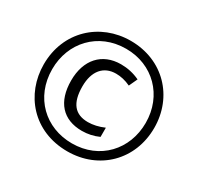

<svg xmlns="http://www.w3.org/2000/svg" viewBox="-155 -910 1140 1105"><g transform="rotate(30 415.0 -357.0)"><path d="M415 10C626 10 782 -144 782 -357C782 -563 632 -724 415 -724C211 -724 48 -575 48 -357C48 -158 189 10 415 10ZM415 -43C240 -43 104 -169 104 -357C104 -533 230 -671 415 -671C593 -671 725 -539 725 -357C725 -181 600 -43 415 -43ZM429 -134C468 -134 505 -142 540 -158V-219C503 -203 467 -195 434 -195C348 -195 304 -246 304 -358C304 -460 354 -518 436 -518C467 -518 499 -511 533 -495L559 -551C519 -570 477 -579 434 -579C308 -579 231 -492 231 -355C231 -213 303 -134 429 -134Z"/></g></svg>

Font: Noto Sans Gurmukhi UI ExtraCondensed
Style: Regular
Weight: 400
Width: 2
Designer: Jelle Bosma - Monotype Design Team
Foundry: Monotype Imaging Inc.
Version: Version 2.004